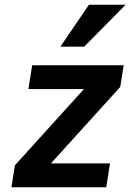

<svg xmlns="http://www.w3.org/2000/svg" viewBox="-20 -786 547 806"><path d="M28 0H426L441.8 -100H193.8L484.7 -421L499.1 -512H115.1L99.3 -412H332.3L42.6 -92ZM333.4 -590 507.3 -766H353.3L233.4 -590Z"/></svg>

Font: Fog Sans
Style: It
Weight: 700
Foundry: Intel Corporation
Version: Version 1.00